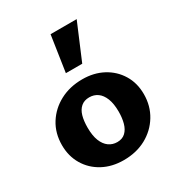

<svg xmlns="http://www.w3.org/2000/svg" viewBox="-172 -826 888 955"><g transform="rotate(-30 272.0 -348.5)"><path d="M262 14Q195 14 143 -14Q91 -42 61.5 -91.5Q32 -141 32 -204Q32 -273 65 -325.5Q98 -378 154.5 -408Q211 -438 283 -438Q349 -438 400.5 -410.5Q452 -383 482 -334Q512 -285 512 -221Q512 -154 479.5 -100.5Q447 -47 391 -16.5Q335 14 262 14ZM279 -80Q308 -80 326 -97Q344 -114 352 -143Q360 -172 360 -208Q360 -254 348 -284Q336 -314 315.5 -328.5Q295 -343 268 -343Q239 -343 220.5 -327Q202 -311 194 -283Q186 -255 186 -216Q186 -170 198 -140Q210 -110 231 -95Q252 -80 279 -80ZM228 -505 259 -711H409L322 -505Z"/></g></svg>

Font: Ysabeau Office ExtraBold
Style: Regular
Weight: 800
Designer: Christian Thalmann (Catharsis Fonts)
Version: Version 2.001;gftools[0.9.30]; featfreeze: tnum,lnum,ss02